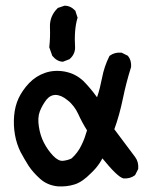

<svg xmlns="http://www.w3.org/2000/svg" viewBox="-20 -659 540 683"><path d="M185.1 3.9Q147.9 0 122.1 -23.4Q97.2 -45.9 82 -68.8Q74.7 -80.6 67.4 -92.8Q60.1 -105 53.2 -118.2Q46.4 -131.8 41.3 -147.2Q36.1 -162.6 33.2 -179.7Q27.3 -213.4 30.3 -247.6Q33.2 -281.7 46.4 -310.1Q53.2 -324.2 62.5 -337.6Q71.8 -351.1 83.5 -363.3Q107.9 -388.7 140.6 -399.9Q173.3 -411.1 210.9 -404.3Q220.7 -402.3 229.5 -399.4Q238.3 -396.5 246.3 -392.3Q254.4 -388.2 262 -382.8Q269.5 -377.4 276.4 -371.1Q282.2 -365.2 288.3 -358.6Q294.4 -352.1 300.5 -344.7Q306.6 -337.4 313 -329.3Q319.3 -321.3 325.2 -313Q331.1 -330.1 335.2 -346.7Q339.4 -363.3 342.8 -380.9Q346.7 -401.9 353.3 -421.4Q359.9 -440.9 368.7 -458.5L369.6 -460L370.6 -460.9Q387.7 -473.6 411.6 -471.7H412.6L413.6 -471.2L433.1 -461.4L434.6 -460.9L435.1 -460Q448.2 -444.3 446.3 -420.4V-419.9L445.8 -418.9Q428.7 -364.7 417 -307.6Q411.1 -279.3 403.6 -252Q396 -224.6 386.7 -199.2L460.9 -100.1Q473.6 -83 471.7 -59.1V-58.1L471.2 -57.1L461.4 -37.6L460.4 -36.1L459.5 -35.2Q442.4 -22.5 418.5 -24.4H418L417.5 -24.9Q397 -30.8 344.2 -95.7Q339.4 -86.4 333.5 -77.6Q327.6 -68.8 320.3 -60.3Q313 -51.8 303.7 -43Q272.5 -11.2 245.1 -2.9Q217.3 5.9 185.1 3.9ZM234.9 -95.7Q257.3 -116.2 269.5 -142.1Q275.9 -154.8 280.8 -168.2Q285.6 -181.6 289.6 -195.3Q271.5 -224.1 258.3 -253.4Q254.9 -260.7 251 -267.3Q247.1 -273.9 242.4 -280Q237.8 -286.1 232.4 -291.7Q227.1 -297.4 220.7 -302.2Q209 -312 198 -316.7Q187 -321.3 177.7 -321.3Q168.5 -321.3 160.4 -317.1Q152.3 -313 145 -304.2Q137.7 -294.4 131.8 -284.2Q126 -273.9 121.6 -262.7Q113.3 -240.7 118.2 -209Q123 -176.8 136.2 -151.4Q149.4 -125.5 169.4 -104.5Q188 -85.4 204.1 -86.9Q212.9 -87.9 220.7 -90.1Q228.5 -92.3 234.9 -95.7ZM225.6 -447.8 205.1 -439.9 204.1 -439.5H202.6Q182.6 -440.4 166.5 -460L165.5 -460.9V-461.9L155.8 -489.3L155.3 -490.7V-491.7Q159.2 -525.4 157.7 -562.5Q156.2 -602.1 185.5 -630.4L186.5 -631.3H187.5L208 -638.2L209 -638.7H210Q220.7 -638.7 230 -634.3Q239.3 -629.9 247.6 -621.1L248.5 -620.1V-619.1L255.4 -597.7L256.3 -595.7L255.4 -594.2Q243.2 -553.2 247.1 -488.8V-488.3V-487.8Q246.1 -464.8 227.5 -448.7L226.6 -448.2Z"/></svg>

Font: NaikaiFont
Style: SemiBold
Weight: 600
Version: Version 1.89